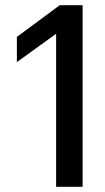

<svg xmlns="http://www.w3.org/2000/svg" viewBox="-20 -719 403 739"><path d="M196 -589 45 -480V-577L210 -699H298V0H196Z"/></svg>

Font: Prompt
Style: Regular
Weight: 400
Designer: Katatrad Team
Foundry: CadsonDemak
Version: Version 1.001